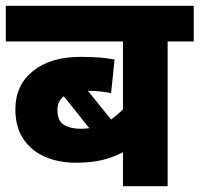

<svg xmlns="http://www.w3.org/2000/svg" viewBox="-20 -642 688 662"><path d="M648 -499H558V0H404V-117Q369 -99 331.5 -90Q294 -81 241 -81Q182 -81 135 -101.5Q88 -122 60.5 -163Q33 -204 33 -265Q33 -348 93.5 -397Q154 -446 258 -446Q295 -446 324.5 -443.5Q354 -441 375 -437L363 -321Q347 -324 327 -326.5Q307 -329 283 -329L363 -230Q374 -238 384.5 -247Q395 -256 404 -265V-499H0V-622H648ZM178 -263Q178 -225 200.5 -211.5Q223 -198 258 -198Q273 -198 288 -200L200 -310Q178 -294 178 -263Z"/></svg>

Font: Noto Sans ExtraBold
Style: Italic
Weight: 800
Italic angle: -12°
Designer: Monotype Design Team
Foundry: Monotype Imaging Inc.
Version: Version 2.013; ttfautohint (v1.8.4.7-5d5b)